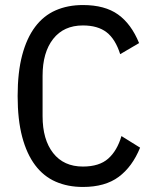

<svg xmlns="http://www.w3.org/2000/svg" viewBox="-20 -730 606 762"><path d="M309 12Q249 12 201 -9Q153 -30 119.5 -74.5Q86 -119 68 -187Q50 -255 50 -349Q50 -443 68 -511Q86 -579 119.5 -623.5Q153 -668 201 -689Q249 -710 309 -710Q396 -710 448.5 -672.5Q501 -635 532 -559L457 -515Q438 -575 403 -602Q368 -629 309 -629Q233 -629 191 -575.5Q149 -522 149 -429V-269Q149 -176 191 -122.5Q233 -69 309 -69Q374 -69 409.5 -100.5Q445 -132 462 -190L536 -144Q505 -68 451 -28Q397 12 309 12Z"/></svg>

Font: IBM Plex Sans Condensed Text
Style: Regular
Weight: 450
Width: 3
Designer: Mike Abbink, Paul van der Laan, Pieter van Rosmalen
Foundry: Bold Monday
Version: Version 1.1